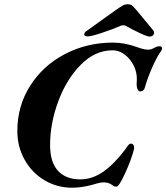

<svg xmlns="http://www.w3.org/2000/svg" viewBox="-20 -863 777 897"><path d="M61 -251Q61 -368 121 -462.5Q181 -557 283.5 -610.5Q386 -664 508 -664Q561 -664 617 -644Q622 -642 639.5 -636.5Q657 -631 671 -631Q685 -631 696 -637Q713 -647 725 -647Q737 -647 737 -637Q737 -630 733 -625Q715 -602 692 -550Q669 -498 658 -458Q653 -436 635 -436Q626 -436 621.5 -449Q617 -462 619 -483Q622 -531 597 -570Q581 -596 557 -612Q533 -628 506 -628Q424 -628 357 -560Q290 -492 252 -389Q214 -286 214 -186Q214 -105 251 -65Q288 -25 354 -25Q412 -25 463.5 -61.5Q515 -98 566 -166Q569 -171 574 -178Q579 -185 583 -188.5Q587 -192 592 -192Q600 -192 604 -184.5Q608 -177 606 -166Q594 -118 565 -54.5Q536 9 524 9Q515 9 508.5 4.5Q502 0 499 -2Q485 -11 463 -11Q451 -11 433.5 -6Q416 -1 409 1Q359 14 317 14Q247 14 188.5 -20.5Q130 -55 95.5 -116Q61 -177 61 -251ZM374 -705Q376 -714 387 -720L518 -814Q544 -832 554 -837.5Q564 -843 576 -843Q589 -843 596.5 -837.5Q604 -832 619 -814L696 -721Q701 -715 699 -705Q698 -700 692.5 -696Q687 -692 679 -692Q668 -692 632 -709Q596 -726 568 -742Q562 -745 556 -745Q550 -745 542 -742Q511 -728 459 -710.5Q407 -693 390 -693Q381 -693 376.5 -696.5Q372 -700 374 -705Z"/></svg>

Font: EB Garamond
Style: Bold Italic
Weight: 700
Italic angle: -17.2°
Designer: Georg Duffner and Octavio Pardo
Foundry: Georg Duffner
Version: Version 1.000